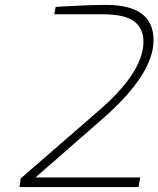

<svg xmlns="http://www.w3.org/2000/svg" viewBox="-20 -759 643 779"><path d="M64 -35 375 -305Q562 -465 562 -590Q562 -643 524.5 -672Q487 -701 396 -701H200L206 -731L238 -733Q344 -739 411 -739Q603 -739 603 -596Q603 -460 403 -283L124 -39H549L542 0H59Z"/></svg>

Font: Exo ExtraLight
Style: Italic
Weight: 275
Italic angle: -9°
Designer: Natanael Gama
Foundry: Natanael Gama
Version: Version 1.500; ttfautohint (v1.6)